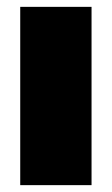

<svg xmlns="http://www.w3.org/2000/svg" viewBox="-20 -540 326 560"><path d="M39 -520H247V0H39Z"/></svg>

Font: Aspekta 1000
Style: Regular
Weight: 1000
Designer: Ivo Dolenc
Version: Version 2.000